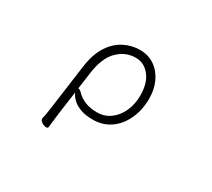

<svg xmlns="http://www.w3.org/2000/svg" viewBox="-130 -716 1260 1142"><g transform="rotate(30 500.0 -145.0)"><path d="M239 158Q244 138 248 112.5Q252 87 254 71L295 -229Q308 -321 345 -377Q382 -433 433.5 -458.5Q485 -484 539 -484Q598 -484 641 -454Q684 -424 707.5 -373.5Q731 -323 731 -260Q731 -183 702.5 -120Q674 -57 622.5 -20.5Q571 16 502 16Q452 16 419 4Q386 -8 367 -24.5Q348 -41 340 -54.5Q332 -68 331 -71L310 79Q309 88 306.5 108Q304 128 301.5 149Q299 170 298 184Q297 194 284 194Q271 194 255 184Q239 174 239 161ZM337 -102Q346 -102 358 -90Q410 -34 501 -34Q553 -34 592 -62.5Q631 -91 653.5 -140Q676 -189 676 -250Q676 -333 638 -382Q600 -431 541 -431Q471 -431 418.5 -379Q366 -327 351 -218L335 -102Z"/></g></svg>

Font: Moon Stars Kai T HW Light
Style: Regular
Weight: 300
Designer: GuiWonder
Version: Version 1.101